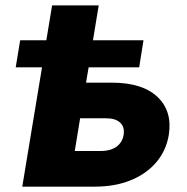

<svg xmlns="http://www.w3.org/2000/svg" viewBox="-20 -696 697 716"><path d="M38.6 -444.8 55.2 -545.9H152.8L174.3 -675.8H348.1L326.7 -545.9H515.1L499 -444.8H310.5L300.8 -387.7H397.9Q511.2 -387.7 567.4 -334.5Q623.5 -281.2 609.4 -192.4Q599.6 -134.3 563 -91.1Q526.4 -47.9 467.8 -23.9Q409.2 0 334 0H63L136.7 -444.8ZM278.8 -254.9 258.8 -132.8H356Q391.1 -132.8 413.6 -148.4Q436 -164.1 440.9 -192.4Q445.8 -221.7 428.5 -238.3Q411.1 -254.9 376 -254.9Z"/></svg>

Font: Inter Extra Bold
Style: Italic
Weight: 800
Italic angle: -9.39999°
Designer: Rasmus Andersson
Foundry: rsms
Version: Version 4.000;git-3c8e0fc